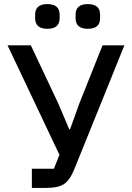

<svg xmlns="http://www.w3.org/2000/svg" viewBox="-20 -920 647 940"><path d="M152 -831V-848Q152 -900 212 -900Q272 -900 272 -848V-831Q272 -779 212 -779Q152 -779 152 -831ZM350 -831V-848Q350 -900 410 -900Q470 -900 470 -848V-831Q470 -779 410 -779Q350 -779 350 -831ZM136 0V-94H244L271 -162L17 -698H131L265 -414L319 -287H323L369 -415L482 -698H589L344 -92Q322 -38 293.5 -19Q265 0 206 0Z"/></svg>

Font: Anuphan Medium
Style: Regular
Weight: 500
Designer: Mike Abbink, Paul van der Laan, Pieter van Rosmalen, Mint Tantisuwanna
Foundry: Bold Monday; Cadson Demak
Version: Version 3.002;hotconv 1.0.109;makeotfexe 2.5.65596